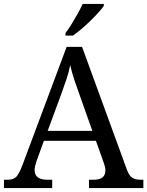

<svg xmlns="http://www.w3.org/2000/svg" viewBox="-20 -951 745 971"><path d="M0 0V-42H19Q48 -42 62.5 -57Q77 -72 95 -120L317 -714H395L621 -95Q632 -64 647.5 -53Q663 -42 692 -42H705V0H430V-42H453Q483 -42 498 -53.5Q513 -65 513 -90Q513 -98 511 -107Q509 -116 505 -127L465 -239H202L164 -134Q160 -122 157.5 -110.5Q155 -99 155 -91Q155 -66 171.5 -54Q188 -42 221 -42H244V0ZM221 -289H447L385 -464Q369 -508 356 -547Q343 -586 335 -622Q328 -586 317 -553Q306 -520 289 -473ZM311 -784Q326 -803 342 -829Q358 -855 373 -882Q388 -909 398 -931H505V-921Q496 -908 478 -888Q460 -868 437.5 -846Q415 -824 392 -804.5Q369 -785 349 -771H311Z"/></svg>

Font: Noto Serif Vithkuqi
Style: Regular
Weight: 400
Version: Version 1.005